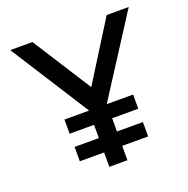

<svg xmlns="http://www.w3.org/2000/svg" viewBox="-128 -845 948 967"><g transform="rotate(-20 345.5 -361.5)"><path d="M165 -301H533V-225H165ZM166 -154H532V-77H166ZM296 -303 28 -723H147L362 -386L332 -383L545 -723H663L393 -303V0H296Z"/></g></svg>

Font: Josefin Sans Thin
Style: Regular
Weight: 400
Version: Version 2.000